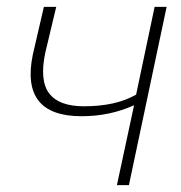

<svg xmlns="http://www.w3.org/2000/svg" viewBox="-20 -540 529 560"><path d="M321 0 371 -233Q300 -201 218 -201Q38 -201 76 -382L108 -520H144L112 -386Q95 -305 123.5 -267.5Q152 -230 225 -230Q318 -230 377 -264L431 -520H466L356 0Z"/></svg>

Font: Raleway-v4020 ExtraLight
Style: Italic
Weight: 275
Italic angle: -12°
Designer: Matt McInerney, Pablo Impallari, Rodrigo Fuenzalida
Foundry: Matt McInerney, Pablo Impallari, Rodrigo Fuenzalida
Version: Version 4.020;PS 004.020;hotconv 1.0.88;makeotf.lib2.5.64775